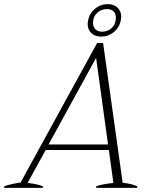

<svg xmlns="http://www.w3.org/2000/svg" viewBox="-52 -913 732 933"><path d="M374 -797Q374 -802 376 -814Q383 -849 410 -871Q437 -893 472 -893Q501 -893 519 -876Q537 -859 537 -831Q537 -826 535 -814Q528 -779 501 -757Q474 -735 440 -735Q410 -735 392 -752Q374 -769 374 -797ZM400 -802Q400 -782 412 -770.5Q424 -759 444 -759Q472 -759 491.5 -777.5Q511 -796 511 -827Q511 -847 499.5 -858Q488 -869 468 -869Q440 -869 420 -850.5Q400 -832 400 -802ZM615 -8 614 0H415L416 -8Q442 -18 499 -24L477 -184H170L82 -24Q136 -18 157 -7L156 0H-32L-31 -8Q4 -20 48 -26L420 -704H449L544 -25Q588 -20 615 -8ZM473 -211 415 -632 184 -211Z"/></svg>

Font: Trirong ExtraLight
Style: Italic
Weight: 275
Italic angle: -12°
Designer: Katatrad Team
Foundry: CadsonDemak
Version: Version 1.003